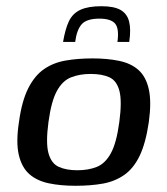

<svg xmlns="http://www.w3.org/2000/svg" viewBox="-20 -592 539 618"><path d="M223 6Q175 6 137 -2Q99 -10 74.5 -31.5Q50 -53 40.5 -93.5Q31 -134 41 -199Q50 -266 70.5 -307Q91 -348 121 -369Q151 -390 190.5 -397Q230 -404 278 -404Q326 -404 364 -396Q402 -388 426 -366.5Q450 -345 459 -304.5Q468 -264 459 -199Q449 -131 429.5 -90.5Q410 -50 380 -29Q350 -8 311 -1Q272 6 223 6ZM229 -44Q265 -44 292 -55Q319 -66 337 -99Q355 -132 364 -199Q373 -266 364.5 -299Q356 -332 332.5 -343Q309 -354 272 -354Q236 -354 208.5 -343Q181 -332 163 -299Q145 -266 136 -199Q127 -132 136 -99Q145 -66 169 -55Q193 -44 229 -44ZM306 -572Q347 -572 368 -560Q389 -548 395.5 -523Q402 -498 396 -457H358Q364 -500 350.5 -516Q337 -532 300 -532Q259 -532 243 -514Q227 -496 222 -457H183Q190 -499 202 -524Q214 -549 239 -560.5Q264 -572 306 -572Z"/></svg>

Font: Genos Thin Medium
Style: Italic
Weight: 500
Italic angle: -8°
Version: Version 1.010